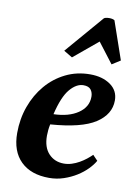

<svg xmlns="http://www.w3.org/2000/svg" viewBox="-90 -852 651 922"><g transform="rotate(10 236.0 -391.0)"><path d="M429 -109Q418 -89 397 -67.5Q376 -46 348 -28.5Q320 -11 286 0.5Q252 12 215 12Q126 12 76.5 -36.5Q27 -85 27 -174Q27 -243 49 -304Q71 -365 110.5 -411.5Q150 -458 204.5 -485Q259 -512 324 -512Q384 -512 423 -484.5Q462 -457 462 -409Q462 -341 394.5 -297Q327 -253 176 -242Q173 -228 171.5 -213.5Q170 -199 170 -186Q170 -129 199 -98.5Q228 -68 273 -68Q292 -68 311 -74Q330 -80 347.5 -90Q365 -100 379.5 -111.5Q394 -123 405 -134ZM301 -455Q267 -455 235.5 -418Q204 -381 183 -293Q257 -295 302.5 -326Q348 -357 348 -407Q348 -427 337.5 -441Q327 -455 301 -455ZM223 -577 181 -602 341 -788Q344 -791 351.5 -792.5Q359 -794 367 -794Q384 -794 393 -788L457 -603L416 -577L341 -675Z"/></g></svg>

Font: PT Serif
Style: Bold Italic
Weight: 700
Italic angle: -12°
Designer: A.Korolkova, O.Umpeleva, V.Yefimov
Foundry: ParaType Ltd
Version: Version 1.000W OFL